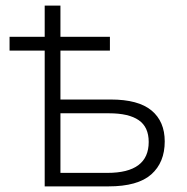

<svg xmlns="http://www.w3.org/2000/svg" viewBox="-20 -663 664 683"><path d="M195 -643V-532H371V-483H195V-309H374Q472 -309 519 -270Q566 -231 566 -160Q566 -85 518 -42.5Q470 0 366 0H139V-483H14V-532H139V-643ZM368 -260H195V-48H362Q509 -48 509 -158Q509 -211 473.5 -235.5Q438 -260 368 -260Z"/></svg>

Font: RS Noto Sans Light
Style: Regular
Weight: 300
Designer: Monotype Design Team
Foundry: Monotype Imaging Inc.
Version: Version 3.10